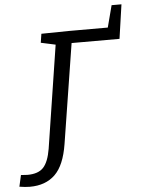

<svg xmlns="http://www.w3.org/2000/svg" viewBox="-170 -685 712 970"><g transform="rotate(-5 186.0 -200.0)"><path d="M483 -639 458 -466H215L135 39Q118 146 70 192.5Q22 239 -58 239Q-81 239 -111 234L-98 176Q-76 178 -65 178Q-10 178 16 150Q42 122 53 56L134 -465L60 -481L67 -526L207 -528H404L433 -639Z"/></g></svg>

Font: Bitter Pro
Style: Italic
Weight: 400
Italic angle: -9°
Designer: Sol Matas, and Bitter project Authors
Foundry: Sol Matas
Version: Version 1.010